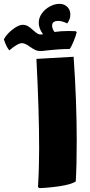

<svg xmlns="http://www.w3.org/2000/svg" viewBox="-152 -932 464 991"><path d="M2 -691Q-21 -708 -36 -709Q-57 -712 -104 -672Q-121 -693 -132 -729Q-118 -756 -87 -780Q-56 -804 -35 -804Q-20 -804 -8 -797Q4 -790 18 -777Q33 -763 43.5 -757.5Q54 -752 67 -755Q69 -755 70 -756Q48 -784 48 -815Q48 -840 64 -862.5Q80 -885 105 -898.5Q130 -912 154 -912Q174 -912 187 -903Q211 -887 211 -856Q211 -833 195 -811Q169 -824 149 -824Q117 -824 117 -800Q117 -784 129 -767Q162 -772 203 -772Q227 -772 239 -771L244 -766Q240 -748 227.5 -717.5Q215 -687 207 -679Q161 -680 67 -669Q46 -667 32.5 -673Q19 -679 2 -691ZM228 -639Q244 -410 244 -205Q244 -76 239 5Q214 20 159.5 28.5Q105 37 51 39L44 33Q50 -63 50 -165Q50 -357 36 -628Z"/></svg>

Font: Lalezar
Style: Bold
Weight: 700
Designer: Borna Izadpanah
Foundry: Borna Izadpanah
Version: Version 1.003;January 24, 2021;FontCreator 13.0.0.2683 64-bi